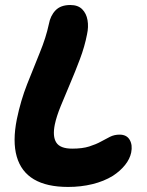

<svg xmlns="http://www.w3.org/2000/svg" viewBox="-20 -730 580 759"><path d="M249.2 9Q165 9 114.2 -21Q63.4 -51 46.2 -111Q29 -171 46.6 -259Q61.8 -332.4 87.5 -397.8Q113.2 -463.2 137.5 -522.3Q161.8 -581.4 173.2 -634.8Q179.2 -668 199.5 -689.1Q219.8 -710.2 258 -710.2Q288.2 -710.2 304.8 -693.6Q321.4 -677 326 -650.3Q330.6 -623.6 324 -594Q314.8 -546.4 296.1 -496.6Q277.4 -446.8 257.1 -399.3Q236.8 -351.8 220 -310.5Q203.2 -269.2 196.8 -238.4Q187 -191 202.4 -166.7Q217.8 -142.4 265.4 -142.4Q305.8 -142.4 332.8 -151Q359.8 -159.6 378.7 -170.1Q397.6 -180.6 414.8 -189.2Q432 -197.8 452.6 -197.8Q480.8 -197.8 492.7 -177.2Q504.6 -156.6 498.6 -127Q493.4 -101.6 474.4 -77.8Q455.4 -54 426 -34.8Q390.8 -13.2 345.4 -2.1Q300 9 249.2 9Z"/></svg>

Font: Shantell Sans Light
Style: Italic
Weight: 300
Italic angle: -11°
Designer: Stephen Nixon, Anya Danilova, Shantell Martin
Foundry: Arrow Type
Version: Version 1.008;[ac192a2d6]